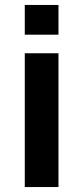

<svg xmlns="http://www.w3.org/2000/svg" viewBox="-20 -755 336 775"><path d="M80 -615V-735H216V-615ZM80 0V-540H216V0Z"/></svg>

Font: Vela Sans ExtBd
Style: Regular
Weight: 800
Designer: Principal design: Mikhail Sharanda - project Manrope.
Design modification: Ravid Balaliev
Foundry: Mikhail Sharanda
Version: Version 1.001